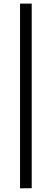

<svg xmlns="http://www.w3.org/2000/svg" viewBox="-20 -785 284 1052"><path d="M153.8 246.1 89.8 247.1V-765.1H153.8Z"/></svg>

Font: Amethysta
Style: Regular
Weight: 400
Designer: Konstantin Vinogradov, Alexei Vanyashin
Foundry: Cyreal (www.cyreal.org)
Version: Version 1.003